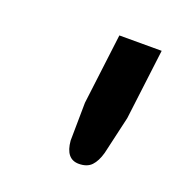

<svg xmlns="http://www.w3.org/2000/svg" viewBox="-63 -775 348 371"><g transform="rotate(20 110.5 -589.0)"><path d="M135 -459Q108 -459 105 -496L106 -574L124 -719H211L193 -574L175 -496Q170 -478 161 -468.5Q152 -459 135 -459Z"/></g></svg>

Font: Aleo Medium
Style: Italic
Weight: 500
Italic angle: -7°
Designer: Alessio Laiso
Foundry: Alessio Laiso
Version: Version 2.001;gftools[0.9.29]